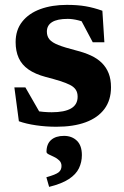

<svg xmlns="http://www.w3.org/2000/svg" viewBox="-20 -494 498 768"><path d="M247.5 -474.5Q290 -474.5 322.2 -469Q354.5 -463.5 389.5 -451L397.5 -325H351L287 -445.5L339 -396Q316 -407 293 -412.8Q270 -418.5 251 -418.5Q209 -418.5 188.2 -405.5Q167.5 -392.5 167.5 -367.5Q167.5 -349 177.8 -336.5Q188 -324 213.2 -314Q238.5 -304 283.5 -292.5Q317.5 -284 343.5 -272Q369.5 -260 387.2 -242.5Q405 -225 414.5 -201Q424 -177 424 -145Q424 -93.5 397.8 -58.2Q371.5 -23 322.8 -5Q274 13 205.5 13Q163.5 13 124.2 7.2Q85 1.5 55.5 -9L37.5 -144.5H81.5L157 -13L84.5 -61Q101.5 -55 119 -51.5Q136.5 -48 153.8 -46.5Q171 -45 187 -45Q238 -45 264.2 -60.2Q290.5 -75.5 290.5 -107Q290.5 -124 283 -135.2Q275.5 -146.5 259.8 -154.5Q244 -162.5 220.2 -170Q196.5 -177.5 163.5 -186Q120.5 -197.5 93.8 -216.2Q67 -235 54.8 -262.2Q42.5 -289.5 42.5 -325.5Q42.5 -374 68.8 -407.2Q95 -440.5 141.2 -457.5Q187.5 -474.5 247.5 -474.5ZM165.5 215Q203 204.5 214.5 195.2Q226 186 226 170Q226 156.5 217 147.8Q208 139 196 133.5Q184 128 175 123.5Q166 119 166 113.5Q166 82 184.5 65.8Q203 49.5 236 49.5Q267.5 49.5 287.5 68.8Q307.5 88 307.5 126.5Q307.5 154.5 295.8 179Q284 203.5 255.5 222.2Q227 241 176.5 253.5Z"/></svg>

Font: Newsreader
Style: Bold
Weight: 700
Designer: Hugues Gentile
Foundry: Production Type
Version: Version 1.003